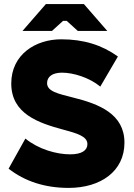

<svg xmlns="http://www.w3.org/2000/svg" viewBox="-20 -906 654 938"><path d="M90 -755H234L288 -804H306L360 -755H504L390 -886H204ZM315 12C473 12 588 -70 588 -209C588 -349 465 -398 335 -430C265 -448 210 -459 210 -500C210 -532 237 -551 283 -551C339 -551 416 -527 470 -483L556 -630C478 -686 389 -714 279 -714C154 -714 35 -640 35 -498C35 -349 170 -305 288 -273C354 -255 407 -241 407 -202C407 -171 379 -152 323 -152C255 -152 168 -177 104 -229L22 -82C101 -20 200 12 315 12Z"/></svg>

Font: Fixel Display ExtraBold
Style: Regular
Weight: 800
Designer: AlfaBravo + MacPaw
Foundry: Kyrylo Tkachov, Marchela Mozhyna, Serhii Makarenko, Maria Weinstein, Zakhar Kryvoshyya
Version: Version 1.211